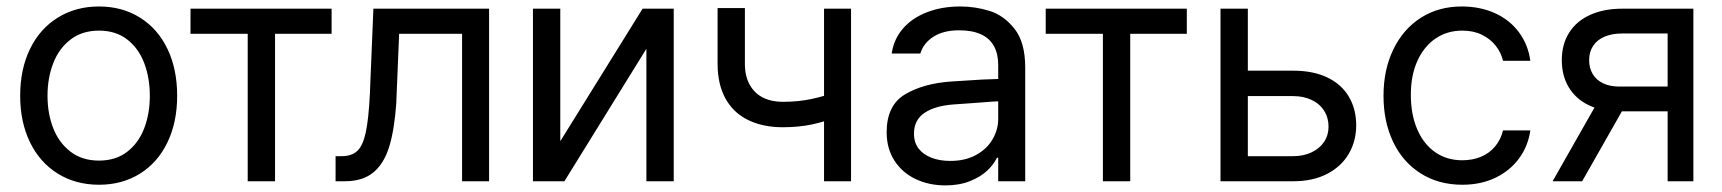

<svg xmlns="http://www.w3.org/2000/svg" viewBox="-20 -557 5291 590"><path d="M42 -262.7Q42 -344.7 72.3 -406.7Q102.5 -468.8 157.7 -502.9Q212.9 -537.1 284.2 -537.1Q355.5 -537.1 410.2 -502.9Q464.8 -468.8 494.6 -406.7Q524.4 -344.7 524.4 -262.7Q524.4 -181.6 494.6 -119.6Q464.8 -57.6 410.2 -23.4Q355.5 10.7 284.2 10.7Q212.9 10.7 157.7 -23.4Q102.5 -57.6 72.3 -119.6Q42 -181.6 42 -262.7ZM440.4 -262.7Q440.4 -317.4 423.3 -362.8Q406.2 -408.2 371.1 -435.5Q335.9 -462.9 284.2 -462.9Q232.4 -462.9 196.8 -435.5Q161.1 -408.2 143.6 -362.8Q126 -317.4 126 -262.7Q126 -208 143.6 -163.1Q161.1 -118.2 196.8 -90.8Q232.4 -63.5 284.2 -63.5Q335.9 -63.5 371.1 -90.8Q406.2 -118.2 423.3 -163.1Q440.4 -208 440.4 -262.7Z M565.4 -530.3H999V-453.1H825.2V0H741.2V-453.1H565.4Z M1011.2 -77.1H1029.8Q1061 -77.1 1078.1 -93.3Q1095.2 -109.4 1104 -150.4Q1112.8 -191.4 1116.7 -269.5Q1116.7 -276.4 1117.2 -282.7Q1117.7 -289.1 1117.7 -295.9L1127.4 -530.3H1482.9V0H1399.9V-453.1H1206.5L1198.7 -264.6Q1198.7 -258.8 1198.2 -252.4Q1197.8 -246.1 1197.8 -240.2Q1191.9 -157.2 1175.8 -105.5Q1159.7 -53.7 1127 -26.9Q1094.2 0 1039.6 0H1011.2Z M1954.6 -530.3H2050.3V0H1966.3V-407.2L1714.4 0H1617.7V-530.3H1701.7V-123Z M2595.2 0H2512.2V-530.3H2595.2ZM2385.3 -166Q2324.7 -166 2279.3 -188Q2233.9 -210 2209.5 -253.9Q2185.1 -297.9 2185.1 -361.3V-532.2H2269V-361.3Q2269 -322.3 2284.2 -295.9Q2299.3 -269.5 2325.2 -256.8Q2351.1 -244.1 2385.3 -244.1Q2433.1 -244.1 2474.1 -252.9Q2515.1 -261.7 2562 -278.3V-201.2Q2517.1 -183.6 2476.1 -174.8Q2435.1 -166 2385.3 -166Z M2969.2 -240.2 2913.6 -236.3Q2854 -232.4 2821.3 -210.4Q2788.6 -188.5 2788.6 -146.5Q2788.6 -119.1 2802.7 -100.6Q2816.9 -82 2842.3 -72.3Q2867.7 -62.5 2899.9 -62.5Q2945.8 -62.5 2979 -80.6Q3012.2 -98.6 3029.8 -128.4Q3047.4 -158.2 3047.4 -192.4V-357.4Q3047.4 -391.6 3034.2 -415.5Q3021 -439.5 2994.1 -451.7Q2967.3 -463.9 2927.2 -463.9Q2879.4 -463.9 2848.6 -444.3Q2817.9 -424.8 2808.1 -392.6H2720.2Q2726.1 -435.5 2753.9 -468.3Q2781.7 -501 2827.6 -519Q2873.5 -537.1 2931.2 -537.1Q2977.1 -537.1 3021 -523.4Q3064.9 -509.8 3097.7 -468.3Q3130.4 -426.8 3130.4 -349.6V0H3047.4V-72.3H3043.5Q3033.7 -51.8 3013.7 -32.7Q2993.7 -13.7 2960.9 -0.5Q2928.2 12.7 2885.3 12.7Q2834.5 12.7 2793.5 -6.8Q2752.4 -26.4 2728.5 -63.5Q2704.6 -100.6 2704.6 -150.4Q2704.6 -233.4 2761.2 -267.1Q2817.9 -300.8 2903.8 -306.6Q2913.6 -307.6 2997.6 -312.5L3053.2 -314.5L3054.2 -246.1Q3045.4 -246.1 2969.2 -240.2Z M3193.4 -530.3H3627V-453.1H3453.1V0H3369.1V-453.1H3193.4Z M4147.5 -171.9Q4147.5 -124 4125 -85Q4102.5 -45.9 4058.6 -22.9Q4014.6 0 3954.1 0H3730.5V-530.3H3814.5V-77.1H3954.1Q3985.4 -77.1 4010.3 -88.9Q4035.2 -100.6 4048.8 -121.1Q4062.5 -141.6 4062.5 -168Q4062.5 -195.3 4048.8 -216.8Q4035.2 -238.3 4010.3 -250Q3985.4 -261.7 3954.1 -261.7H3800.8V-339.8H3954.1Q4015.6 -339.8 4059.1 -318.8Q4102.5 -297.9 4125 -259.8Q4147.5 -221.7 4147.5 -171.9Z M4231.4 -262.7Q4231.4 -342.8 4261.7 -405.3Q4292 -467.8 4346.2 -502.4Q4400.4 -537.1 4471.7 -537.1Q4528.3 -537.1 4573.7 -516.6Q4619.1 -496.1 4647.5 -458Q4675.8 -419.9 4682.6 -370.1H4598.6Q4592.8 -395.5 4576.2 -416.5Q4559.6 -437.5 4533.7 -450.2Q4507.8 -462.9 4473.6 -462.9Q4426.8 -462.9 4391.1 -438.5Q4355.5 -414.1 4335.4 -369.6Q4315.4 -325.2 4315.4 -265.6Q4315.4 -205.1 4335 -159.7Q4354.5 -114.3 4390.1 -89.4Q4425.8 -64.5 4473.6 -64.5Q4504.9 -64.5 4530.8 -75.2Q4556.6 -85.9 4574.2 -106.9Q4591.8 -127.9 4598.6 -156.2H4682.6Q4675.8 -108.4 4648.4 -70.8Q4621.1 -33.2 4576.2 -11.2Q4531.2 10.7 4473.6 10.7Q4400.4 10.7 4345.2 -24.4Q4290 -59.6 4260.7 -121.6Q4231.4 -183.6 4231.4 -262.7Z M5104.5 -454.1H4964.8Q4933.6 -454.1 4910.6 -444.3Q4887.7 -434.6 4875.5 -416Q4863.3 -397.5 4863.3 -372.1Q4863.3 -347.7 4874.5 -329.1Q4885.7 -310.5 4906.7 -300.8Q4927.7 -291 4956.1 -291H5126V-214.8H4956.1Q4901.4 -214.8 4861.8 -233.9Q4822.3 -252.9 4800.8 -288.6Q4779.3 -324.2 4779.3 -372.1Q4779.3 -420.9 4801.8 -456.5Q4824.2 -492.2 4866.2 -511.2Q4908.2 -530.3 4964.8 -530.3H5183.6V0H5104.5ZM4901.4 -264.6H4992.2L4841.8 0H4751Z"/></svg>

Font: Pretendard GOV Variable
Style: Regular
Weight: 400
Designer: Base glyphs from Inter by Rasmus Andersson; Hangul glyphs from Noto Sans CJK(Source Han Sans) by Jang Soo-young and Kang
Foundry: Kil Hyung-jin
Version: Version 1.307;Glyphs 3.2 (3192)